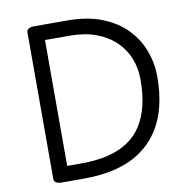

<svg xmlns="http://www.w3.org/2000/svg" viewBox="-93 -967 1054 1059"><g transform="rotate(-10 434.5 -437.5)"><path d="M169 0Q125 0 125 -28V-848Q125 -862 136 -868.5Q147 -875 169 -875H350Q464 -875 546.5 -842.5Q629 -810 682.5 -754.5Q736 -699 762 -629Q788 -559 788 -483Q788 -395 770 -320.5Q752 -246 714 -187Q676 -128 617.5 -86Q559 -44 478.5 -22Q398 0 294 0ZM213 -85H294Q378 -85 443 -101Q508 -117 555.5 -149Q603 -181 633.5 -229Q664 -277 679 -340.5Q694 -404 694 -483Q694 -548 672 -603.5Q650 -659 606 -701Q562 -743 498 -766.5Q434 -790 350 -790H213Z"/></g></svg>

Font: Playwrite AT
Style: Regular
Weight: 400
Designer: Veronika Burian, José Scaglione
Foundry: TypeTogether
Version: Version 1.002